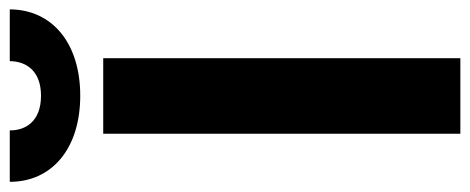

<svg xmlns="http://www.w3.org/2000/svg" viewBox="-338 -654 958 391"><g transform="rotate(-90 140.5 -459.0)"><path d="M217 -727.3H63.2V0H217ZM210.9 -917.6C210.9 -884.2 191.1 -854 140.6 -854C88.8 -854 69.6 -884.9 70 -917.6H-34.8C-34.8 -831.7 33 -774.1 140.6 -774.1C248.2 -774.1 316.1 -831.7 316.4 -917.6Z"/></g></svg>

Font: Karasuma Gothic
Style: Bold
Weight: 700
Designer: Rasmus Andersson / Ryoko Nishizuka
Foundry: Genbu
Version: Version 1.00